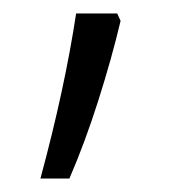

<svg xmlns="http://www.w3.org/2000/svg" viewBox="-20 -136 266 285"><path d="M154 -116 159 -105Q146 -50 126 13Q106 76 83 129H40Q76 -4 93 -116Z"/></svg>

Font: Noto Sans Arabic UI Lt
Style: Regular
Weight: 300
Designer: Monotype Design Team, Nadine Chahine and Nizar Qandah
Foundry: Monotype Imaging Inc.
Version: Version 2.010; ttfautohint (v1.8.4.7-5d5b)